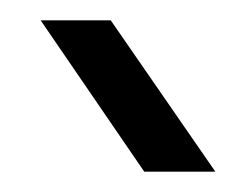

<svg xmlns="http://www.w3.org/2000/svg" viewBox="-20 -732 243 189"><path d="M89 -712 192 -563H122L20 -712Z"/></svg>

Font: Nata Sans
Style: Regular
Weight: 400
Designer: Daniel Uzquiano Cruz
Version: Version 1.001